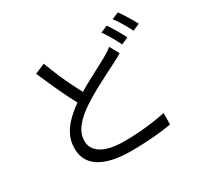

<svg xmlns="http://www.w3.org/2000/svg" viewBox="-174 -1035 1349 1296"><g transform="rotate(-30 500.0 -387.0)"><path d="M760.3 -570.2Q743.6 -559.7 724.7 -549.8Q705.7 -539.9 683.6 -528.5Q650 -511.5 603.8 -488.1Q557.7 -464.7 506.5 -436.7Q455.4 -408.7 406.5 -376.5Q336.9 -331.1 297.3 -281.3Q257.6 -231.5 257.6 -174.1Q257.6 -112.3 316.9 -75.8Q376.2 -39.3 494.8 -39.3Q549.7 -39.3 608.8 -43.7Q667.9 -48.1 722.2 -55.9Q776.6 -63.7 815 -73.1L814.2 16.2Q777.2 22.9 727.1 28.6Q677 34.3 618.9 37.6Q560.9 40.9 498.2 40.9Q427.9 40.9 368.7 29.6Q309.5 18.2 266.1 -6Q222.7 -30.1 198.7 -69.6Q174.6 -109.1 174.6 -165.3Q174.6 -219.7 197.5 -266.5Q220.4 -313.4 263.5 -355.4Q306.5 -397.3 364.9 -436.3Q416.4 -470.6 469.2 -499.8Q521.9 -529.1 569.2 -553.4Q616.5 -577.6 648.6 -595.8Q670.2 -608.3 687.3 -619.1Q704.3 -630 720.2 -643.1ZM281.3 -765.2Q304.5 -701.4 331.2 -639.9Q358 -578.4 385.1 -525.3Q412.2 -472.2 435.2 -432L366.9 -390.7Q342 -432 314 -487.8Q286 -543.7 257.6 -606.9Q229.3 -670.1 202.5 -731.8ZM777.2 -775.2Q790.2 -757.2 805 -732.6Q819.8 -708.1 834.2 -683.1Q848.6 -658.1 858.9 -637L804.7 -612.9Q789.9 -643.9 767 -684Q744.1 -724.1 723.4 -752.5ZM887.4 -815.3Q901 -796.9 916.6 -772Q932.2 -747.1 947.1 -722.3Q962 -697.5 971.3 -678.7L917.5 -654.6Q901.3 -687.4 878.7 -726Q856.1 -764.6 834.2 -792.6Z"/></g></svg>

Font: Noto Sans TC
Style: Regular
Weight: 100
Designer: Ryoko NISHIZUKA 西塚涼子 (kana, bopomofo & ideographs); Paul D. Hunt (Latin, Greek & Cyrillic); Sandoll Communications 산돌커뮤니
Foundry: Adobe
Version: Version 2.004;hotconv 1.0.118;makeotfexe 2.5.65603